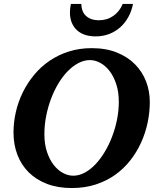

<svg xmlns="http://www.w3.org/2000/svg" viewBox="-20 -929 792 965"><path d="M577.1 -417Q577.1 -467.3 564.2 -506.3Q551.3 -545.4 530.5 -572.3Q509.8 -599.1 483.9 -613Q458 -627 432.1 -627Q402.3 -627 373.8 -611.8Q345.2 -596.7 319.8 -570.6Q294.4 -544.4 272.9 -508.5Q251.5 -472.7 236.1 -431.4Q220.7 -390.1 211.9 -345Q203.1 -299.8 203.1 -254.9Q203.1 -203.1 216.6 -164.1Q230 -125 251 -98.6Q272 -72.3 297.6 -59.1Q323.2 -45.9 348.1 -45.9Q377.4 -45.9 406 -61.3Q434.6 -76.7 460 -103.5Q485.4 -130.4 506.8 -166.3Q528.3 -202.1 543.9 -243.4Q559.6 -284.7 568.4 -329.1Q577.1 -373.5 577.1 -417ZM732.9 -417Q732.9 -365.7 722.2 -313.7Q711.4 -261.7 689.7 -213.6Q668 -165.5 635.3 -123.5Q602.5 -81.5 559.1 -50.5Q515.6 -19.5 460.9 -1.7Q406.2 16.1 340.8 16.1Q271 16.1 216.6 -4.6Q162.1 -25.4 124.5 -62.7Q86.9 -100.1 67.4 -151.1Q47.9 -202.1 47.9 -263.2Q47.9 -314.9 59.8 -366.7Q71.8 -418.5 95 -465.6Q118.2 -512.7 151.9 -553.2Q185.5 -593.8 229.2 -623.5Q272.9 -653.3 326.2 -670.2Q379.4 -687 440.9 -687Q513.2 -687 567.9 -664.8Q622.6 -642.6 659.2 -605.2Q695.8 -567.9 714.4 -519Q732.9 -470.2 732.9 -417ZM648.4 -909.2Q641.6 -873.5 625.2 -843.8Q608.9 -814 584.7 -792.2Q560.5 -770.5 529.1 -758.3Q497.6 -746.1 460.4 -746.1Q431.2 -746.1 407.5 -753.9Q383.8 -761.7 366.9 -777.1Q350.1 -792.5 340.8 -814.9Q331.5 -837.4 331.5 -867.2Q331.5 -877.9 332.8 -888.4Q334 -898.9 336.4 -909.2H388.7Q389.6 -868.7 413.6 -847.9Q437.5 -827.1 476.6 -827.1Q518.1 -827.1 549.6 -849.1Q581.1 -871.1 596.7 -909.2Z"/></svg>

Font: Charis SIL Afr
Style: Bold Italic
Weight: 700
Italic angle: -11°
Foundry: SIL International
Version: Version 5.000